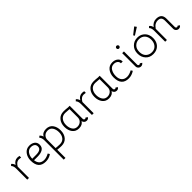

<svg xmlns="http://www.w3.org/2000/svg" viewBox="275 -1910 3442 3442"><g transform="rotate(-45 1996.0 -189.0)"><path d="M267 -358Q236 -364 214 -364Q152 -364 108 -286V0H64V-282Q64 -346 32 -378L59 -404Q90 -381 103 -334Q144 -406 220 -406Q237 -406 267 -400Z M530 -34Q586 -34 655 -72L676 -38Q612 8 530 8Q348 8 348 -198Q348 -285 395 -345.5Q442 -406 521 -406Q584 -406 625 -374.5Q666 -343 666 -285Q666 -219 616.5 -189.5Q567 -160 490 -160H396Q412 -34 530 -34ZM393 -202H490Q621 -202 621 -285Q621 -326 593.5 -346.5Q566 -367 521 -367Q462 -367 427.5 -317.5Q393 -268 393 -202Z M928 8Q877 8 824 1V209H780V-282Q780 -346 748 -378L775 -404Q808 -379 818 -337Q851 -406 944 -406Q1026 -406 1070 -348.5Q1114 -291 1114 -201Q1114 -109 1064.5 -50.5Q1015 8 928 8ZM824 -41 866 -37Q891 -34 927 -34Q995 -34 1032 -79.5Q1069 -125 1069 -198Q1069 -269 1037.5 -317Q1006 -365 944 -365Q874 -365 838 -307Q827 -290 824 -262Z M1538 -64Q1538 -54 1547 -45Q1556 -36 1566 -36Q1580 -36 1589 -49L1625 -24Q1607 8 1566 8Q1538 8 1518.5 -10Q1499 -28 1495 -54Q1459 8 1373 8Q1292 8 1247.5 -50Q1203 -108 1203 -198Q1203 -289 1253 -347.5Q1303 -406 1389 -406Q1443 -406 1494 -399H1538ZM1494 -358Q1478 -358 1444.5 -361.5Q1411 -365 1390 -365Q1322 -365 1285 -319Q1248 -273 1248 -200Q1248 -130 1280 -82Q1312 -34 1373 -34Q1425 -34 1459.5 -66Q1494 -98 1494 -150Z M1907 -358Q1876 -364 1854 -364Q1792 -364 1748 -286V0H1704V-282Q1704 -346 1672 -378L1699 -404Q1730 -381 1743 -334Q1784 -406 1860 -406Q1877 -406 1907 -400Z M2299 -64Q2299 -54 2308 -45Q2317 -36 2327 -36Q2341 -36 2350 -49L2386 -24Q2368 8 2327 8Q2299 8 2279.5 -10Q2260 -28 2256 -54Q2220 8 2134 8Q2053 8 2008.5 -50Q1964 -108 1964 -198Q1964 -289 2014 -347.5Q2064 -406 2150 -406Q2204 -406 2255 -399H2299ZM2255 -358Q2239 -358 2205.5 -361.5Q2172 -365 2151 -365Q2083 -365 2046 -319Q2009 -273 2009 -200Q2009 -130 2041 -82Q2073 -34 2134 -34Q2186 -34 2220.5 -66Q2255 -98 2255 -150Z M2636 -37Q2692 -37 2761 -75L2782 -42Q2713 5 2636 5Q2454 5 2454 -201Q2454 -289 2500.5 -349.5Q2547 -410 2627 -410Q2690 -410 2731 -377.5Q2772 -345 2772 -288H2727Q2727 -326 2698.5 -348Q2670 -370 2627 -370Q2564 -370 2531.5 -317Q2499 -264 2499 -189Q2499 -118 2534.5 -77.5Q2570 -37 2636 -37Z M2926 -532Q2926 -519 2915.5 -508.5Q2905 -498 2891 -498Q2878 -498 2868 -508Q2858 -518 2858 -532Q2858 -546 2867.5 -556Q2877 -566 2891 -566Q2905 -566 2915.5 -556Q2926 -546 2926 -532ZM2943 8Q2913 8 2892 -13Q2871 -34 2871 -64V-400H2915V-64Q2915 -53 2923.5 -44.5Q2932 -36 2943 -36Q2957 -36 2966 -48L3003 -24Q2980 8 2943 8Z M3391 -548 3253 -460 3236 -487 3362 -587ZM3258 -406Q3325 -406 3373.5 -371.5Q3422 -337 3442 -282Q3456 -247 3456 -200Q3456 -129 3424.5 -79Q3393 -29 3339 -7Q3303 8 3258 8Q3165 8 3114 -50Q3059 -108 3059 -198Q3059 -291 3114 -346Q3171 -406 3258 -406ZM3258 -365Q3193 -365 3147 -319Q3104 -276 3104 -200Q3104 -86 3195 -46Q3222 -34 3258 -34Q3312 -34 3348 -61Q3384 -88 3400 -133Q3411 -164 3411 -202Q3411 -276 3370 -320.5Q3329 -365 3258 -365Z M3826 -269Q3826 -319 3804.5 -342Q3783 -365 3735 -365Q3704 -365 3678 -352Q3652 -339 3638.5 -324.5Q3625 -310 3605 -284V0H3561V-282Q3561 -346 3529 -378L3556 -404Q3590 -381 3600 -330Q3652 -406 3735 -406Q3870 -406 3870 -278V-62Q3870 -52 3878.5 -43Q3887 -34 3898 -34Q3912 -34 3921 -46L3957 -22Q3936 10 3898 10Q3868 10 3847 -11Q3826 -32 3826 -62Z"/></g></svg>

Font: Bhavuka
Style: Regular
Weight: 400
Version: 2.94.0; ttfautohint (v1.2) -l 7 -r 28 -G 50 -x 13 -D deva -f